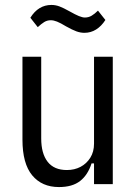

<svg xmlns="http://www.w3.org/2000/svg" viewBox="-20 -746 553 778"><path d="M361 0V-84H351Q336 -37 304.5 -12.5Q273 12 219 12Q150 12 110.5 -35.5Q71 -83 71 -180V-516H147V-185Q147 -124 173 -90.5Q199 -57 251 -57Q282 -57 306.5 -70Q331 -83 346 -107Q361 -131 361 -164V-516H437V0ZM322 -613Q306 -613 289.5 -619Q273 -625 248 -639Q225 -653 211 -658.5Q197 -664 186 -664Q171 -664 159 -656.5Q147 -649 133 -636L103 -674Q119 -700 140.5 -713Q162 -726 188 -726Q205 -726 221 -720Q237 -714 262 -700Q285 -687 299.5 -681Q314 -675 324 -675Q339 -675 351.5 -682.5Q364 -690 377 -703L407 -665Q391 -640 369.5 -626.5Q348 -613 322 -613Z"/></svg>

Font: IBM Plex Sans Condensed
Style: Regular
Weight: 400
Width: 3
Designer: Mike Abbink, Paul van der Laan, Pieter van Rosmalen
Foundry: Bold Monday
Version: Version 3.201